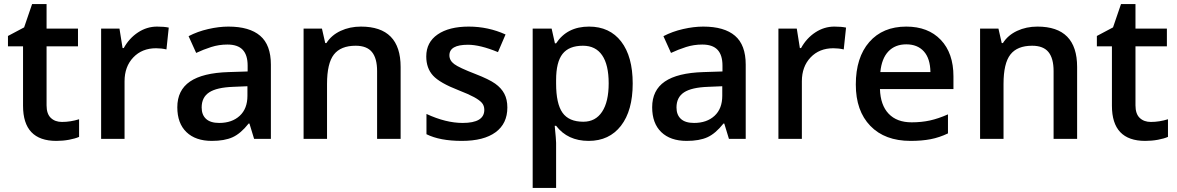

<svg xmlns="http://www.w3.org/2000/svg" viewBox="-20 -680 5764 940"><path d="M283.2 -83Q325.2 -83 367.2 -96.2V-9.8Q348.1 -1.5 318.1 4.2Q288.1 9.8 255.9 9.8Q92.8 9.8 92.8 -162.1V-453.1H19V-503.9L98.1 -545.9L137.2 -660.2H208V-540H361.8V-453.1H208V-164.1Q208 -122.6 228.8 -102.8Q249.5 -83 283.2 -83Z M749 -549.8Q783.7 -549.8 806.2 -544.9L794.9 -438Q770.5 -443.8 744.1 -443.8Q675.3 -443.8 632.6 -398.9Q589.8 -354 589.8 -282.2V0H475.1V-540H564.9L580.1 -444.8H585.9Q612.8 -493.2 656 -521.5Q699.2 -549.8 749 -549.8Z M1224.1 0 1201.2 -75.2H1197.3Q1158.2 -25.9 1118.7 -8.1Q1079.1 9.8 1017.1 9.8Q937.5 9.8 892.8 -33.2Q848.1 -76.2 848.1 -154.8Q848.1 -238.3 910.2 -280.8Q972.2 -323.2 1099.1 -327.1L1192.4 -330.1V-358.9Q1192.4 -410.6 1168.2 -436.3Q1144 -461.9 1093.3 -461.9Q1051.8 -461.9 1013.7 -449.7Q975.6 -437.5 940.4 -420.9L903.3 -502.9Q947.3 -525.9 999.5 -537.8Q1051.8 -549.8 1098.1 -549.8Q1201.2 -549.8 1253.7 -504.9Q1306.2 -460 1306.2 -363.8V0ZM1053.2 -78.1Q1115.7 -78.1 1153.6 -113Q1191.4 -147.9 1191.4 -210.9V-257.8L1122.1 -254.9Q1041 -252 1004.2 -227.8Q967.3 -203.6 967.3 -153.8Q967.3 -117.7 988.8 -97.9Q1010.3 -78.1 1053.2 -78.1Z M1941.4 0H1826.2V-332Q1826.2 -394.5 1801 -425.3Q1775.9 -456.1 1721.2 -456.1Q1648.4 -456.1 1614.7 -413.1Q1581.1 -370.1 1581.1 -269V0H1466.3V-540H1556.2L1572.3 -469.2H1578.1Q1602.5 -507.8 1647.5 -528.8Q1692.4 -549.8 1747.1 -549.8Q1941.4 -549.8 1941.4 -352.1Z M2463.9 -153.8Q2463.9 -74.7 2406.2 -32.5Q2348.6 9.8 2241.2 9.8Q2133.3 9.8 2067.9 -22.9V-122.1Q2163.1 -78.1 2245.1 -78.1Q2351.1 -78.1 2351.1 -142.1Q2351.1 -162.6 2339.4 -176.3Q2327.6 -189.9 2300.8 -204.6Q2273.9 -219.2 2226.1 -237.8Q2132.8 -273.9 2099.9 -310.1Q2066.9 -346.2 2066.9 -403.8Q2066.9 -473.1 2122.8 -511.5Q2178.7 -549.8 2274.9 -549.8Q2370.1 -549.8 2455.1 -511.2L2418 -424.8Q2330.6 -460.9 2271 -460.9Q2180.2 -460.9 2180.2 -409.2Q2180.2 -383.8 2203.9 -366.2Q2227.5 -348.6 2307.1 -317.9Q2374 -292 2404.3 -270.5Q2434.6 -249 2449.2 -220.9Q2463.9 -192.9 2463.9 -153.8Z M2861.8 9.8Q2759.3 9.8 2702.6 -64H2695.8Q2702.6 4.4 2702.6 19V240.2H2587.9V-540H2680.7Q2684.6 -524.9 2696.8 -467.8H2702.6Q2756.3 -549.8 2863.8 -549.8Q2964.8 -549.8 3021.2 -476.6Q3077.6 -403.3 3077.6 -271Q3077.6 -138.7 3020.3 -64.5Q2962.9 9.8 2861.8 9.8ZM2834 -456.1Q2765.6 -456.1 2734.1 -416Q2702.6 -376 2702.6 -288.1V-271Q2702.6 -172.4 2733.9 -128.2Q2765.1 -84 2835.9 -84Q2895.5 -84 2927.7 -132.8Q2960 -181.6 2960 -272Q2960 -362.8 2928 -409.4Q2896 -456.1 2834 -456.1Z M3548.8 0 3525.9 -75.2H3522Q3482.9 -25.9 3443.4 -8.1Q3403.8 9.8 3341.8 9.8Q3262.2 9.8 3217.5 -33.2Q3172.9 -76.2 3172.9 -154.8Q3172.9 -238.3 3234.9 -280.8Q3296.9 -323.2 3423.8 -327.1L3517.1 -330.1V-358.9Q3517.1 -410.6 3492.9 -436.3Q3468.8 -461.9 3418 -461.9Q3376.5 -461.9 3338.4 -449.7Q3300.3 -437.5 3265.1 -420.9L3228 -502.9Q3272 -525.9 3324.2 -537.8Q3376.5 -549.8 3422.9 -549.8Q3525.9 -549.8 3578.4 -504.9Q3630.9 -460 3630.9 -363.8V0ZM3377.9 -78.1Q3440.4 -78.1 3478.3 -113Q3516.1 -147.9 3516.1 -210.9V-257.8L3446.8 -254.9Q3365.7 -252 3328.9 -227.8Q3292 -203.6 3292 -153.8Q3292 -117.7 3313.5 -97.9Q3335 -78.1 3377.9 -78.1Z M4064.9 -549.8Q4099.6 -549.8 4122.1 -544.9L4110.8 -438Q4086.4 -443.8 4060.1 -443.8Q3991.2 -443.8 3948.5 -398.9Q3905.8 -354 3905.8 -282.2V0H3791V-540H3880.9L3896 -444.8H3901.9Q3928.7 -493.2 3971.9 -521.5Q4015.1 -549.8 4064.9 -549.8Z M4438 9.8Q4312 9.8 4241 -63.7Q4169.9 -137.2 4169.9 -266.1Q4169.9 -398.4 4235.8 -474.1Q4301.8 -549.8 4417 -549.8Q4523.9 -549.8 4585.9 -484.9Q4647.9 -419.9 4647.9 -306.2V-244.1H4288.1Q4290.5 -165.5 4330.6 -123.3Q4370.6 -81.1 4443.4 -81.1Q4491.2 -81.1 4532.5 -90.1Q4573.7 -99.1 4621.1 -120.1V-26.9Q4579.1 -6.8 4536.1 1.5Q4493.2 9.8 4438 9.8ZM4417 -462.9Q4362.3 -462.9 4329.3 -428.2Q4296.4 -393.6 4290 -327.1H4535.2Q4534.2 -394 4502.9 -428.5Q4471.7 -462.9 4417 -462.9Z M5253.4 0H5138.2V-332Q5138.2 -394.5 5113 -425.3Q5087.9 -456.1 5033.2 -456.1Q4960.4 -456.1 4926.8 -413.1Q4893.1 -370.1 4893.1 -269V0H4778.3V-540H4868.2L4884.3 -469.2H4890.1Q4914.6 -507.8 4959.5 -528.8Q5004.4 -549.8 5059.1 -549.8Q5253.4 -549.8 5253.4 -352.1Z M5614.3 -83Q5656.2 -83 5698.2 -96.2V-9.8Q5679.2 -1.5 5649.2 4.2Q5619.1 9.8 5586.9 9.8Q5423.8 9.8 5423.8 -162.1V-453.1H5350.1V-503.9L5429.2 -545.9L5468.3 -660.2H5539.1V-540H5692.9V-453.1H5539.1V-164.1Q5539.1 -122.6 5559.8 -102.8Q5580.6 -83 5614.3 -83Z"/></svg>

Font: f0_51262          
Style: Regular
Weight: 600
Foundry: Ascender Corporation
Version: Version 1.10